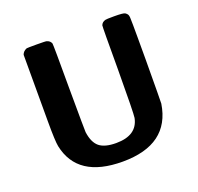

<svg xmlns="http://www.w3.org/2000/svg" viewBox="-125 -829 1014 985"><g transform="rotate(-20 382.0 -336.0)"><path d="M92 -667Q98 -685 118 -693Q120 -694 172 -694Q222 -694 227 -692Q245 -687 251 -671Q253 -663 253 -430Q254 -189 255 -185Q263 -127 292.5 -103Q322 -79 384 -79Q498 -79 516 -168Q520 -191 521 -431Q521 -663 523 -671Q529 -687 547 -692Q552 -694 596 -694Q647 -694 655 -688Q660 -685 665 -679Q671 -672 671 -653Q672 -632 672 -555V-432Q671 -200 670 -190Q637 22 383 22Q137 22 98 -166Q92 -195 92 -303Z"/></g></svg>

Font: MathJax_SansSerif
Style: Bold
Weight: 700
Version: Version 1.1